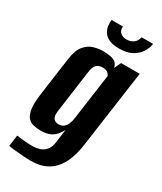

<svg xmlns="http://www.w3.org/2000/svg" viewBox="-194 -718 765 907"><g transform="rotate(30 188.5 -264.5)"><path d="M135 119.4Q120.6 119.4 100.9 118.1Q81.2 116.7 62.2 115Q43.2 113.4 29.5 111.7Q15.9 110 12.9 109L21 48Q34.8 50.4 60.1 52.7Q85.4 55 103.4 55Q115.4 55 129.7 53.2Q144.1 51.4 158 44.3Q171.8 37.2 182.3 22.4Q192.9 7.6 196.1 -18.2L205.8 -89Q199.2 -76.6 188 -62.1Q176.8 -47.6 157.4 -37.6Q137.9 -27.5 104.4 -27.5Q84.3 -27.5 65.7 -31.7Q47 -35.9 34.2 -50.2Q21.5 -64.4 16.9 -94.5Q12.3 -124.7 19.7 -177.2L48.9 -387.8Q56.2 -438.1 77 -461.9Q97.7 -485.7 123.9 -493.2Q150 -500.6 172.5 -500.6Q193.5 -500.6 211 -497.8Q228.6 -495 241.2 -486.3Q253.8 -477.5 257.5 -457.5L275 -494H376.5L317.3 -73.5Q312.7 -38 301.6 -3.7Q290.5 30.7 270.3 58.5Q250 86.3 217.1 102.8Q184.3 119.4 135 119.4ZM163 -95.6Q180.4 -95.6 190.9 -104.3Q201.4 -113 207.6 -128.3Q213.8 -143.5 215.8 -161.2L250.5 -409.8Q248.1 -414.6 244.1 -419.7Q240 -424.8 232.2 -428.7Q224.5 -432.5 210 -432.5Q189.6 -432.5 177.5 -420.9Q165.5 -409.3 161.5 -378.6L129.6 -147Q127.3 -130 130 -119.7Q132.8 -109.4 138.3 -104.3Q143.7 -99.2 150.4 -97.4Q157 -95.6 163 -95.6ZM231.1 -548.5Q196.2 -548.5 175.6 -558.5Q155 -568.5 145.6 -584.1Q136.2 -599.7 134.2 -616.8Q132.3 -633.8 134 -647.9H195.9Q194.2 -625.4 207.5 -614.2Q220.7 -603 240.2 -603Q261 -603 276.9 -613.7Q292.8 -624.4 298.1 -647.9H360.7Q356.7 -622.3 341.7 -599.6Q326.6 -576.8 299.6 -562.6Q272.6 -548.5 231.1 -548.5Z"/></g></svg>

Font: Alumni Sans SC Thin
Style: Italic
Weight: 100
Italic angle: -8°
Designer: Robert E. Leuschke
Foundry: Robert E. Leuschke
Version: Version 1.016